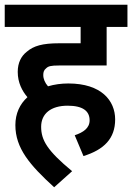

<svg xmlns="http://www.w3.org/2000/svg" viewBox="-20 -642 559 812"><path d="M296 -70 333 18C420 -9 467 -56 467 -137C467 -216 409 -289 269 -289C239 -289 210 -285 183 -277C170 -292 163 -308 163 -325C163 -337 166 -346 175 -353C184 -362 195 -365 229 -365H431V-528H519V-622H0V-528H321V-459H231C159 -459 122 -448 93 -423C70 -405 55 -377 55 -338C55 -292 74 -257 96 -231C64 -202 45 -162 45 -113C45 -15 106 56 209 150L285 82C180 -5 154 -49 154 -106C154 -161 195 -195 266 -195C331 -195 359 -172 359 -133C359 -100 332 -82 296 -70Z"/></svg>

Font: Noto Sans SemiCondensed SemiBold
Style: Italic
Weight: 600
Width: 4
Italic angle: -12°
Designer: Monotype Design Team
Foundry: Monotype Imaging Inc.
Version: Version 2.013